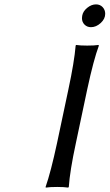

<svg xmlns="http://www.w3.org/2000/svg" viewBox="-20 -853 500 876"><path d="M377.9 -645Q411.1 -645 429.2 -647.9L431.2 -645Q407.2 -581.1 377.9 -444.8L326.2 -200.2Q298.8 -73.2 293.9 0L291 2.9Q272.5 0 241.2 0Q207 0 189 2.9L188 0Q211.9 -68.4 240.2 -200.2L292 -444.8Q318.8 -569.8 325.2 -645L327.1 -647.9Q345.7 -645 377.9 -645ZM355 -780.8Q358.4 -801.3 377.7 -817.1Q397 -833 418 -833Q436.5 -833 448.2 -820.6Q460 -808.1 460 -790Q460 -766.6 439.2 -747.8Q418.5 -729 395 -729Q377.4 -729 365.7 -740.7Q354 -752.4 354 -770Q354 -776.9 355 -780.8Z"/></svg>

Font: Linear Smooth
Style: Italic
Weight: 400
Designer: Philipp H. Poll, Flanker
Foundry: Philipp H. Poll, reworked by Flanker
Version: Version 1.061 | FøM Fix